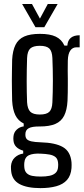

<svg xmlns="http://www.w3.org/2000/svg" viewBox="-20 -777 421 964"><path d="M183 167.5Q116 167.5 78.2 147.2Q40.5 127 36 82Q36 77.5 35.2 71.2Q34.5 65 35 58Q37 30 54.5 13.8Q72 -2.5 96.5 -6V-20.5Q74 -27 61.5 -39.8Q49 -52.5 47.5 -72.5Q47 -77 47 -81.5Q47 -86 47.5 -91Q49 -112 63.8 -126Q78.5 -140 99 -142.5V-157Q71 -170.5 57.2 -198.5Q43.5 -226.5 41 -271Q40.5 -301.5 40 -325.8Q39.5 -350 39.5 -372Q39.5 -394 40 -419.2Q40.5 -444.5 41 -477.5Q43.5 -523 57.8 -551.8Q72 -580.5 101.8 -593.8Q131.5 -607 180.5 -607Q231 -607 260.2 -593Q289.5 -579 303.5 -548H318Q320 -574.5 335.8 -587.2Q351.5 -600 380 -600V-539.5H364Q344.5 -539.5 333 -523.2Q321.5 -507 320.5 -473L320 -420.5Q320.5 -400.5 320.5 -382.8Q320.5 -365 320.5 -348Q320.5 -331 320.2 -312.5Q320 -294 319 -271Q316.5 -224.5 302 -196Q287.5 -167.5 258 -154.8Q228.5 -142 180 -142Q141 -142.5 124.2 -133.2Q107.5 -124 107.5 -103.5V-98.5Q108 -85.5 114.8 -78.2Q121.5 -71 138 -67.2Q154.5 -63.5 184 -62.5Q258 -60.5 296 -38.5Q334 -16.5 339 37.5Q339.5 44.5 339.5 51.5Q339.5 58.5 339 67Q336 104.5 316.5 126.5Q297 148.5 262.8 158Q228.5 167.5 183 167.5ZM184.5 109.5Q210 109.5 229 105.5Q248 101.5 259 91.2Q270 81 271.5 62.5Q272.5 56 272.2 50.8Q272 45.5 271.5 39.5Q269.5 20.5 258.5 11.5Q247.5 2.5 228.8 -1Q210 -4.5 184.5 -5.5Q146.5 -7.5 125.5 2.2Q104.5 12 102 40.5Q101.5 45.5 101.5 51.5Q101.5 57.5 102 62.5Q103.5 82 113.8 92.2Q124 102.5 141.8 106Q159.5 109.5 184.5 109.5ZM180 -202Q214 -202 227.8 -215.8Q241.5 -229.5 243 -262.5Q244 -287 244.8 -314.8Q245.5 -342.5 245.5 -371.8Q245.5 -401 244.8 -430.2Q244 -459.5 243 -486Q241.5 -520 227.5 -533.5Q213.5 -547 180 -547Q146.5 -547 132 -533.5Q117.5 -520 116 -485.5Q115 -456 114.5 -426.8Q114 -397.5 114 -369.2Q114 -341 114.5 -314.5Q115 -288 116 -263.5Q118 -230.5 132 -216.2Q146 -202 180 -202ZM158 -640.5 91 -757H140.5L180.5 -683.5L220 -757H269.5L202.5 -640.5Z"/></svg>

Font: Big Shoulders Display Thin Medium
Style: Regular
Weight: 500
Version: Version 2.002